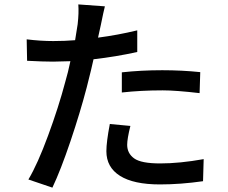

<svg xmlns="http://www.w3.org/2000/svg" viewBox="-20 -818 1040 875"><path d="M535.2 -396.5V-488.3Q623 -498 719.7 -498Q808.6 -498 892.6 -489.3L889.6 -393.6Q781.2 -406.2 721.7 -406.2Q622.1 -406.2 535.2 -396.5ZM605.5 -679.7V-581.1Q508.8 -559.6 406.2 -547.9Q399.4 -514.6 375 -418.9Q345.7 -306.6 301.3 -174.8Q256.8 -43 218.8 37.1L109.4 0Q151.4 -70.3 199.2 -200.2Q247.1 -330.1 277.3 -444.3Q290 -487.3 300.8 -539.1Q244.1 -537.1 221.7 -537.1Q175.8 -537.1 103.5 -541L101.6 -638.7Q165 -630.9 222.7 -630.9Q275.4 -630.9 322.3 -634.8Q333 -699.2 334 -708Q339.8 -759.8 336.9 -797.9L458 -789.1Q452.1 -766.6 439.5 -704.1L426.8 -646.5Q516.6 -658.2 605.5 -679.7ZM480.5 -252.9 574.2 -244.1Q559.6 -185.5 559.6 -158.2Q559.6 -119.1 591.3 -96.2Q623 -73.2 710 -73.2Q798.8 -73.2 908.2 -92.8L905.3 7.8Q802.7 22.5 709 22.5Q588.9 22.5 526.9 -16.6Q464.8 -55.7 464.8 -128.9Q464.8 -170.9 480.5 -252.9Z"/></svg>

Font: GenEi Gothic M SemiBold
Style: Regular
Weight: 500
Designer: o_tamon (Modified); [Source Han Sans]
Ryoko NISHIZUKA  (kana & ideographs); Paul D. Hunt (Latin, Greek & Cyrillic); Wenl
Version: Version 1.1a;Original Version 1.004